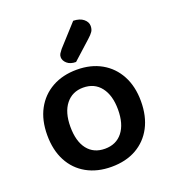

<svg xmlns="http://www.w3.org/2000/svg" viewBox="-133 -814 832 928"><g transform="rotate(-20 283.0 -349.5)"><path d="M524 -236Q524 -159 494.5 -103Q465 -47 411 -16.5Q357 14 283 14Q210 14 155.5 -16.5Q101 -47 71.5 -103Q42 -159 42 -236Q42 -313 72 -368.5Q102 -424 156.5 -454.5Q211 -485 284 -485Q356 -485 410 -454.5Q464 -424 494 -368Q524 -312 524 -236ZM283 -393Q227 -393 194 -351.5Q161 -310 161 -236Q161 -161 193 -120Q225 -79 283 -79Q341 -79 373.5 -120.5Q406 -162 406 -236Q406 -309 373.5 -351Q341 -393 283 -393ZM250 -604 349 -713Q383 -712 401.5 -696.5Q420 -681 420 -661Q420 -644 412.5 -632.5Q405 -621 387 -605L294 -521Q265 -521 248.5 -535.5Q232 -550 232 -568Q232 -578 237 -586Q242 -594 250 -604Z"/></g></svg>

Font: BalooTamma2SemiBold
Style: Regular
Weight: 600
Designer: Divya Kowshik, Shuchita Grover and Ek Type
Foundry: Ek Type
Version: Version 1.700